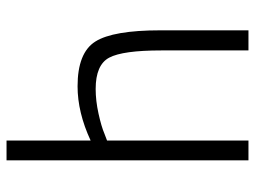

<svg xmlns="http://www.w3.org/2000/svg" viewBox="-114 -648 762 573"><g transform="rotate(-90 266.5 -361.0)"><path d="M134 0H75V-722H134V-471Q218 -510 296 -510Q396 -510 429.5 -457Q463 -404 463 -263V0H403V-260Q403 -375 381.5 -415.5Q360 -456 288 -456Q253 -456 214.5 -447.5Q176 -439 155 -430L134 -422Z"/></g></svg>

Font: Titillium Web[RUS by Daymarius]
Style: Regular
Weight: 300
Designer: Cyrillization by Daymarius
Foundry: Cyrillization by Daymarius
Version: Version 1.002 September 12, 2018